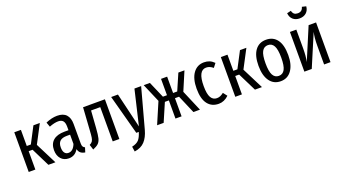

<svg xmlns="http://www.w3.org/2000/svg" viewBox="-69 -1477 4289 2395"><g transform="rotate(-20 2076.0 -279.5)"><path d="M284 -283 427 0H334L213 -244H161V0H73V-527H161V-313H215L327 -527H412Z M838 -49 819 12Q782 6 760.5 -11.5Q739 -29 730 -64Q687 12 604 12Q539 12 500.5 -31.5Q462 -75 462 -147Q462 -231 514 -275.5Q566 -320 665 -320H717V-368Q717 -420 696.5 -444Q676 -468 633 -468Q582 -468 514 -441L492 -503Q573 -538 644 -538Q725 -538 764.5 -494.5Q804 -451 804 -372V-112Q804 -84 812 -70.5Q820 -57 838 -49ZM717 -138V-261H675Q612 -261 582.5 -234Q553 -207 553 -151Q553 -103 571 -78.5Q589 -54 622 -54Q684 -54 717 -138Z M1276 -527V0H1188V-455H1066L1050 -227Q1044 -139 1033.5 -97Q1023 -55 999.5 -32Q976 -9 925 12L903 -57Q929 -69 941 -86.5Q953 -104 958 -134.5Q963 -165 967 -236L986 -527Z M1613 3Q1588 94 1539 147Q1490 200 1403 212L1393 145Q1456 131 1485 99Q1514 67 1534 0H1501L1359 -527H1449L1559 -64L1668 -527H1757Z M2227 -280 2346 0H2259L2156 -241H2102V0H2021V-241H1968L1864 0H1777L1897 -280L1791 -527H1873L1967 -310H2021V-527H2102V-310H2157L2251 -527H2332Z M2727 -482 2687 -430Q2664 -449 2642.5 -458Q2621 -467 2596 -467Q2490 -467 2490 -261Q2490 -154 2517 -108Q2544 -62 2595 -62Q2620 -62 2640.5 -71Q2661 -80 2686 -99L2727 -46Q2667 12 2594 12Q2500 12 2448 -56Q2396 -124 2396 -259Q2396 -391 2449 -464.5Q2502 -538 2593 -538Q2633 -538 2665 -525Q2697 -512 2727 -482Z M3026 -283 3169 0H3076L2955 -244H2903V0H2815V-527H2903V-313H2957L3069 -527H3154Z M3614 -264Q3614 -137 3561.5 -62.5Q3509 12 3416 12Q3323 12 3271 -61Q3219 -134 3219 -263Q3219 -396 3271 -467Q3323 -538 3417 -538Q3511 -538 3562.5 -468.5Q3614 -399 3614 -264ZM3312 -263Q3312 -155 3338 -107Q3364 -59 3416 -59Q3469 -59 3495 -107Q3521 -155 3521 -264Q3521 -372 3495 -419.5Q3469 -467 3417 -467Q3364 -467 3338 -419.5Q3312 -372 3312 -263Z M4079 0H3994V-248Q3994 -357 4011 -427L3830 0H3732V-527H3817V-280Q3817 -173 3801 -102L3980 -527H4079ZM3779 -758 3833 -771Q3841 -739 3858.5 -725.5Q3876 -712 3905 -712Q3934 -712 3952.5 -726Q3971 -740 3979 -771L4033 -758Q4028 -704 3993.5 -674Q3959 -644 3905 -644Q3852 -644 3818 -674Q3784 -704 3779 -758Z"/></g></svg>

Font: Fira Sans Compressed
Style: Regular
Weight: 400
Width: 1
Designer: bBox Type GmbH & Carrois Corporate GbR & Edenspiekermann AG
Foundry: bBox Type GmbH & Carrois Corporate GbR & Edenspiekermann AG
Version: Version 4.301